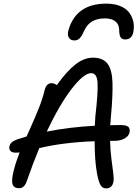

<svg xmlns="http://www.w3.org/2000/svg" viewBox="-20 -1000 766 1055"><path d="M564 -980Q605.5 -980 636.7 -968.3Q668 -956.5 685.1 -936.5Q702.1 -916.5 709.7 -892.1Q717.3 -867.7 714.8 -839.8Q710.9 -783.2 668 -783.2Q650.9 -783.2 643.1 -794.4Q635.3 -805.7 634.8 -835.9Q634.3 -867.2 613.3 -883.1Q592.3 -898.9 556.2 -898.9Q474.1 -898.9 444.8 -835Q429.7 -801.8 418 -789.8Q406.2 -777.8 389.2 -777.8Q365.7 -777.8 357.4 -794.7Q349.1 -811.5 356.9 -836.9Q399.4 -980 564 -980ZM66.9 -161.1Q45.9 -161.1 37.1 -170.9Q28.3 -180.7 32.2 -196.8Q36.6 -220.7 74.2 -233.9Q82 -235.8 99.1 -241.7Q116.2 -247.6 126 -250Q130.9 -260.7 147.7 -298.6Q164.6 -336.4 171.6 -353Q178.7 -369.6 190.9 -399.7Q203.1 -429.7 211.2 -454.6Q219.2 -479.5 225.1 -503.9Q234.4 -543 263.2 -543Q278.3 -543 292 -532.2Q347.7 -609.9 395.3 -646.5Q442.9 -683.1 490.2 -683.1Q545.9 -683.1 571 -649.7Q596.2 -616.2 598.1 -544.9Q600.1 -473.6 589.8 -362.8Q587.9 -345.2 585.9 -312Q594.7 -312 612.8 -312.5Q630.9 -313 640.1 -313Q673.8 -313 684.8 -303.2Q695.8 -293.5 691.9 -272.9Q688 -252.9 665.3 -239.5Q642.6 -226.1 607.9 -226.1H585Q585.9 -174.3 592.5 -124.3Q599.1 -74.2 602.8 -45.4Q606.4 -16.6 603 0Q595.7 35.2 563 35.2Q543 35.2 532.5 17.3Q522 -0.5 513.2 -45.9Q500 -118.2 500 -224.1Q324.2 -217.3 195.8 -186Q159.7 -98.6 127.9 -6.8Q114.7 34.2 85 34.2Q60.1 34.2 51.3 18.1Q42.5 2 49.8 -37.1Q59.6 -90.3 87.9 -162.1Q85 -162.1 78.1 -161.6Q71.3 -161.1 66.9 -161.1ZM481 -598.1Q440.4 -598.1 373.3 -511Q306.2 -423.8 236.8 -276.9Q362.8 -301.8 501 -309.1Q503.4 -351.6 503.9 -359.9Q519 -491.2 516.1 -544.7Q513.2 -598.1 481 -598.1Z"/></svg>

Font: Shantell Sans Bouncy
Style: Italic
Weight: 400
Italic angle: -11.31°
Designer: Stephen Nixon, Anya Danilova, Shantell Martin
Foundry: Arrow Type
Version: Version 1.006;[9816181b4]